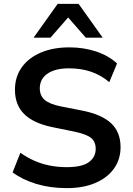

<svg xmlns="http://www.w3.org/2000/svg" viewBox="-20 -959 685 989"><path d="M324 10Q239 10 167.5 -11.5Q96 -33 45 -71L85 -172Q119 -148 156 -131.5Q193 -115 235 -106.5Q277 -98 324 -98Q403 -98 438 -124Q473 -150 473 -192Q473 -229 449 -248.5Q425 -268 363 -281L250 -304Q153 -324 105 -371Q57 -418 57 -497Q57 -563 92 -612Q127 -661 190 -688Q253 -715 337 -715Q412 -715 476 -693.5Q540 -672 583 -632L543 -536Q500 -572 449 -589.5Q398 -607 335 -607Q264 -607 224.5 -579.5Q185 -552 185 -504Q185 -467 209.5 -445Q234 -423 293 -411L405 -389Q505 -369 553 -323.5Q601 -278 601 -201Q601 -138 567 -90.5Q533 -43 471 -16.5Q409 10 324 10ZM153 -765 277 -939H385L509 -765H422L331 -869L240 -765Z"/></svg>

Font: Mulish ExtraLight
Style: Bold
Weight: 700
Version: Version 3.603